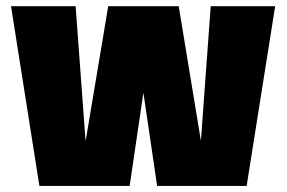

<svg xmlns="http://www.w3.org/2000/svg" viewBox="-20 -616 952 636"><path d="M110.5 0 16.5 -595.5H230.5L263.5 -148L338.5 -595.5H572L645.5 -149.5L678 -595.5H891.5L797 0H500.5L455 -309L409.5 0Z"/></svg>

Font: Anybody Black
Style: Regular
Weight: 900
Designer: Tyler Finck
Foundry: Etcetera Type Company
Version: Version 1.010; ttfautohint (v1.8.3) -l 8 -r 50 -G 200 -x 14 